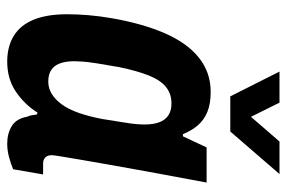

<svg xmlns="http://www.w3.org/2000/svg" viewBox="-148 -616 776 519"><g transform="rotate(90 239.5 -356.0)"><path d="M146 12Q105 12 76 -6Q47 -24 32.5 -60Q18 -96 18 -150Q18 -177 20.5 -207.5Q23 -238 29 -272Q44 -357 70.5 -416.5Q97 -476 136.5 -507Q176 -538 228 -538Q260 -538 282 -529Q304 -520 318.5 -503Q333 -486 342 -463H348L378 -527H473L448 -393Q443 -365 436.5 -329.5Q430 -294 423.5 -257Q417 -220 411.5 -188Q406 -156 402.5 -134.5Q399 -113 399 -109Q399 -97 405 -91Q411 -85 422 -85H451L437 -4Q423 2 404.5 7Q386 12 368 12Q340 12 320 -0.5Q300 -13 295 -42Q292 -48 291 -54.5Q290 -61 289 -68L284 -70Q262 -35 227.5 -11.5Q193 12 146 12ZM200 -99Q218 -99 233.5 -108.5Q249 -118 262 -136Q275 -154 284.5 -181Q294 -208 301 -244Q307 -282 310.5 -303.5Q314 -325 315 -337.5Q316 -350 316 -359Q316 -383 310 -399Q304 -415 291.5 -423.5Q279 -432 259 -432Q233 -432 214.5 -417Q196 -402 183.5 -370.5Q171 -339 161 -291Q154 -252 150.5 -229Q147 -206 146 -192.5Q145 -179 145 -170Q145 -134 158.5 -116.5Q172 -99 200 -99ZM450 -724 335 -591H240L173 -724H257L312 -613H266L362 -724Z"/></g></svg>

Font: Archivo Condensed
Style: Bold Italic
Weight: 700
Width: 3
Italic angle: -10°
Designer: Hector Gatti
Foundry: Omnibus-Type
Version: Version 2.001